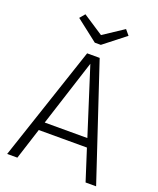

<svg xmlns="http://www.w3.org/2000/svg" viewBox="-160 -983 886 1079"><g transform="rotate(20 282.5 -444.0)"><path d="M548 0H485L425 -187H137L77 0H16L245 -685H320ZM409 -238 282 -636 154 -238ZM301 -756H265L135 -857L161 -888L283 -808L404 -888L430 -857Z"/></g></svg>

Font: Trujillo Light
Style: Regular
Weight: 300
Designer: Fira Sans original fonts by bBox Type GmbH, Carrois Corporate GbR, & Edenspiekermann AG / Changes by Cristiano Sobral
Foundry: Fira Sans original fonts by bBox Type GmbH, Carrois Corporate GbR, & Edenspiekermann AG / Changes by Cristiano Sobral
Version: Version 4.301;July 28, 2020;FontCreator 13.0.0.2655 64-bit